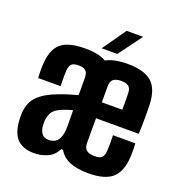

<svg xmlns="http://www.w3.org/2000/svg" viewBox="-139 -892 964 1021"><g transform="rotate(20 343.5 -381.0)"><path d="M161.7 7.5Q103.9 7.5 70 -23.5Q36 -54.4 30.5 -128.2Q29.7 -141.3 29.7 -152.3Q29.7 -163.4 30.2 -174.3Q35.1 -233.9 70.7 -269Q106.4 -304.2 175.5 -330.1Q202.5 -340.7 228.5 -348.6Q254.4 -356.5 281.2 -363.8Q281.2 -379.7 281.2 -395.5Q281.2 -411.3 281.2 -427.1Q281.2 -442.9 281.2 -458.9Q281.2 -471.2 278.2 -483.6Q275.3 -496 264 -504.3Q252.6 -512.5 227.1 -512.5Q198.4 -512.5 187.6 -500.9Q176.7 -489.4 175 -463.1Q174.5 -452.8 174.1 -436Q173.8 -419.2 174.1 -402.5Q174.3 -385.9 175 -375.7H47.9Q47.4 -381.4 47 -395.5Q46.5 -409.6 46.6 -425Q46.6 -440.3 47.1 -449.7Q49.4 -505.2 67.8 -540.4Q86.2 -575.7 125.5 -592.5Q164.8 -609.2 230.3 -609.2Q271 -609.2 300.2 -602.8Q329.5 -596.4 349 -584.4Q371.9 -596.8 401.7 -603Q431.6 -609.2 469.6 -609.2Q563.3 -609.2 606.3 -572Q649.4 -534.8 653.2 -448.9Q653.6 -440.3 653.9 -420.3Q654.2 -400.3 654.2 -375.1Q654.2 -349.8 653.8 -324.5Q653.4 -299.2 652.2 -279.9H410.2Q410.2 -245.3 410.2 -210.6Q410.2 -175.9 410.2 -140.9Q410.2 -111.6 425.7 -99.7Q441.1 -87.8 471.6 -87.8Q503.7 -87.8 514.2 -101.5Q524.7 -115.3 525.4 -140.1Q526.5 -165.9 526.9 -182.5Q527.3 -199 525.9 -226H652.2Q653.4 -217.9 653.8 -194.4Q654.2 -170.9 653.2 -154.6Q649.1 -67.1 607 -28.9Q564.8 9.2 471.8 9.2Q406.7 9.2 365.1 -7.9Q323.6 -25.1 302.8 -62.2H292.1Q275.3 -25.7 239.8 -9.1Q204.4 7.5 161.7 7.5ZM214.6 -85.3Q229.2 -85.3 244.5 -92.1Q259.8 -98.8 270.5 -120.5Q281.2 -142.2 282.2 -186.5Q282.2 -204.1 281.7 -228.4Q281.2 -252.7 281.2 -278.4Q263.9 -274.1 244.2 -267.3Q224.5 -260.6 208.1 -252.4Q181.1 -238.7 170.8 -219.3Q160.5 -199.9 158.3 -174.3Q157.8 -163.6 157.8 -155.7Q157.8 -147.7 159.3 -137.7Q163.4 -113.5 175.5 -99.4Q187.5 -85.3 214.6 -85.3ZM410.2 -370.2H526.2Q526.4 -393.7 526.1 -420.3Q525.7 -446.8 525.4 -463.8Q525 -489.6 511.8 -501.1Q498.5 -512.5 469.6 -512.5Q439.9 -512.5 425.1 -500.9Q410.2 -489.4 410.2 -463.1Q410.2 -440.1 410.2 -416.8Q410.2 -393.6 410.2 -370.2ZM311.4 -640 404.1 -772.4H497.4L399.9 -640Z"/></g></svg>

Font: Big Shoulders Text SC Thin
Style: Regular
Weight: 100
Designer: Patric King
Foundry: XO Type Co
Version: Version 2.002